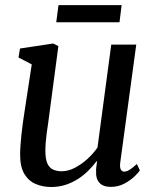

<svg xmlns="http://www.w3.org/2000/svg" viewBox="-20 -738 624 768"><path d="M185 10Q151 10 122.8 -2Q94.5 -14 77.5 -42.2Q60.5 -70.5 60.5 -119Q60.5 -136.5 62 -157.5Q63.5 -178.5 66 -202Q68.5 -225.5 71.8 -249Q75 -272.5 78.5 -294L107 -480.5L54 -508L60 -544L193 -564L213.5 -553.5L178.5 -290Q176 -269 173 -248.2Q170 -227.5 167.2 -207.8Q164.5 -188 163 -169.8Q161.5 -151.5 161.5 -135Q161.5 -102.5 169.2 -84.8Q177 -67 191.8 -60Q206.5 -53 227 -53Q253 -53 279.8 -67Q306.5 -81 330 -102.5Q353.5 -124 370 -148L425 -559.5H525L461 -88Q458.5 -69.5 463 -60.5Q467.5 -51.5 476.5 -51.5Q486 -51.5 497.8 -58.5Q509.5 -65.5 527.5 -82L539.5 -56.5Q535 -49 519 -33.2Q503 -17.5 478.2 -4Q453.5 9.5 423 9.5Q392 9.5 377.2 -7.5Q362.5 -24.5 364.5 -52.5Q364 -54.5 364.2 -59Q364.5 -63.5 365.2 -69.2Q366 -75 366.8 -81Q367.5 -87 368 -92.5L366.5 -93.5Q352 -74 333.5 -55.5Q315 -37 292 -22.2Q269 -7.5 242.5 1.2Q216 10 185 10ZM214 -717.5H466.5L458 -649H205Z"/></svg>

Font: Merriweather 24pt
Style: Italic
Weight: 400
Italic angle: -7.8°
Designer: Eben Sorkin
Foundry: Eben Sorkin
Version: Version 2.101